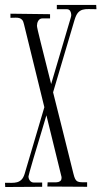

<svg xmlns="http://www.w3.org/2000/svg" viewBox="-25 -751 409 774"><path d="M71.8 -652.8Q69.3 -665 64.5 -670.7Q59.6 -676.3 52.7 -678.2Q45.9 -680.2 36.9 -679.7Q27.8 -679.2 17.1 -679.2V-695.8L176.8 -693.8V-676.8H146Q140.1 -676.8 136 -674.1Q131.8 -671.4 129.2 -667Q126.5 -662.6 125.2 -657.2Q124 -651.9 124 -647Q124 -640.1 138.9 -580.8Q153.8 -521.5 181.2 -412.1L258.8 -674.8Q259.8 -678.7 261 -682.6Q262.2 -686.5 262.2 -690.9Q262.2 -699.2 258.1 -706.5Q253.9 -713.9 244.1 -713.9H204.1V-731H362.8L363.8 -713.9Q345.7 -713.9 332 -714.4Q318.4 -714.8 307.6 -711.7Q296.9 -708.5 289.3 -699.7Q281.7 -690.9 275.9 -671.9L189 -378.9Q206.1 -312 226.3 -230.2Q246.6 -148.4 271 -50.8Q274.4 -36.6 278.1 -29.5Q281.7 -22.5 287.6 -19.5Q293.5 -16.6 302.7 -16.4Q312 -16.1 326.2 -16.1V2L166 1L167 -16.1H202.1Q210.4 -16.1 216.8 -20.3Q223.1 -24.4 223.1 -34.2Q223.1 -35.6 223.1 -37.6Q223.1 -39.6 222.2 -41L162.1 -286.1Q146 -231.9 132.6 -187.7Q119.1 -143.6 109.6 -111.3Q100.1 -79.1 95 -60.5Q89.8 -42 89.8 -40Q89.8 -30.3 95.7 -22.7Q101.6 -15.1 111.8 -15.1H145V2L-3.9 2.9L-4.9 -14.2Q8.8 -14.2 21.2 -13.9Q33.7 -13.7 43.7 -16.4Q53.7 -19 61.5 -26.6Q69.3 -34.2 74.2 -49.8L153.8 -318.8Z"/></svg>

Font: Bigelow Rules
Style: Regular
Weight: 400
Designer: Astigmatic (AOETI)
Foundry: Astigmatic (AOETI)
Version: Version 1.001